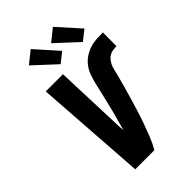

<svg xmlns="http://www.w3.org/2000/svg" viewBox="-287 -1090 1192 1192"><g transform="rotate(-45 309.5 -493.5)"><path d="M328 0H160L109 -735H260L278 -245Q279 -240 279.5 -234.5Q280 -229 280 -223V-224Q287 -251 295 -279Q303 -307 310.5 -334.5Q318 -362 324.5 -390Q331 -418 338 -446Q345 -474 351 -501.5Q357 -529 364 -557Q371 -585 381 -612.5Q391 -640 409 -664Q427 -688 452.5 -705Q478 -722 506 -731Q534 -740 562.5 -741.5Q591 -743 619 -743L618 -623Q604 -623 588.5 -621Q573 -619 559.5 -612Q546 -605 535.5 -592.5Q525 -580 518 -566.5Q511 -553 507.5 -538Q504 -523 500 -509V-507Q489 -464 477 -421.5Q465 -379 452.5 -336Q440 -293 427 -250.5Q414 -208 399 -166Q384 -124 367.5 -82Q351 -40 328 0ZM489 -789 344 -923 424 -987 555 -841ZM294 -789 149 -923 229 -987 359 -841Z"/></g></svg>

Font: Iosevka Aile Heavy
Style: Italic
Weight: 900
Italic angle: -9°
Designer: Belleve Invis
Foundry: Belleve Invis
Version: Version 31.1.0; ttfautohint (v1.8.4)